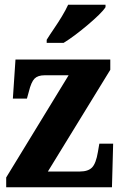

<svg xmlns="http://www.w3.org/2000/svg" viewBox="-20 -786 511 806"><path d="M6 0V-41L268 -470H167Q139 -470 125 -456Q111 -442 101 -401L93 -372H34L45 -536H443V-493L181 -66H315Q350 -66 366.5 -83Q383 -100 391 -148L397 -183H455L450 0ZM176 -619Q189 -640 206.5 -665.5Q224 -691 240 -717.5Q256 -744 266 -766H423V-756Q415 -743 395 -723.5Q375 -704 349 -682Q323 -660 296.5 -640Q270 -620 247 -606H176Z"/></svg>

Font: Noto Serif Tamil Condensed ExtraBold
Style: Regular
Weight: 800
Width: 3
Designer: Indian Type Foundry, Tom Grace, and the Monotype Design Team
Foundry: Monotype Imaging Inc.
Version: Version 2.004; ttfautohint (v1.8.4.7-5d5b)